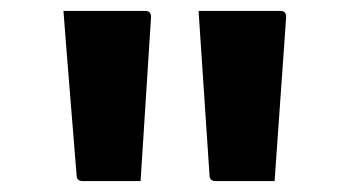

<svg xmlns="http://www.w3.org/2000/svg" viewBox="-20 -770 640 351"><path d="M237 -439H131Q120 -439 120 -450L104 -648Q102 -674 100 -698.5Q98 -723 96 -750H246Q257 -750 256 -737ZM482 -439H374Q363 -439 363 -450L343 -750H493Q504 -750 503 -737Z"/></svg>

Font: Recursive Sn Lnr St
Style: Bold
Weight: 700
Version: Version 1.079;hotconv 1.0.112;makeotfexe 2.5.65598; ttfautoh